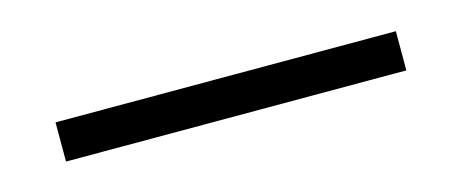

<svg xmlns="http://www.w3.org/2000/svg" viewBox="-22 -72 563 231"><g transform="rotate(-15 259.5 43.5)"><path d="M43.9 18.6H467.8V67.4H43.9Z"/></g></svg>

Font: Bentham
Style: Regular
Weight: 400
Version: Version 002.002